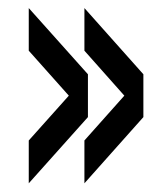

<svg xmlns="http://www.w3.org/2000/svg" viewBox="-20 -544 376 464"><path d="M184 -421.5V-524.5L326.5 -364.5V-261ZM184 -101V-204.5L326.5 -364.5V-261ZM49.5 -421.5V-524.5L192.5 -364.5V-261ZM49.5 -101V-204.5L192.5 -364.5V-261Z"/></svg>

Font: Big Shoulders Display Thin
Style: Bold
Weight: 700
Version: Version 2.002